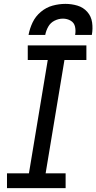

<svg xmlns="http://www.w3.org/2000/svg" viewBox="-20 -969 496 989"><path d="M16 0H318V-76H215L312 -660H425V-735H123V-660H226L129 -76H16ZM127 -789H213Q217 -811 228.5 -831.5Q240 -852 261 -862.5Q282 -873 304 -873Q326 -873 344 -862.5Q362 -852 366.5 -831.5Q371 -811 367 -789H453Q459 -821 454.5 -853Q450 -885 429.5 -908Q409 -931 379 -940Q349 -949 317 -949Q284 -949 251 -940Q218 -931 190.5 -908Q163 -885 148 -853.5Q133 -822 127 -789Z"/></svg>

Font: Iosevka Sparkle Oblique
Style: Regular
Weight: 400
Italic angle: -9°
Designer: Belleve Invis
Foundry: Belleve Invis
Version: Version 4.5.0; ttfautohint (v1.8.3)